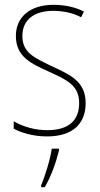

<svg xmlns="http://www.w3.org/2000/svg" viewBox="-20 -557 416 798"><path d="M336 -128C336 -221 269 -247 193 -283C122 -317 73 -339 73 -407C73 -476 123 -512 202 -512C243 -512 288 -502 317 -485L329 -509C296 -526 252 -537 203 -537C101 -537 46 -483 46 -408C46 -321 108 -293 186 -258C258 -225 309 -202 309 -129C309 -58 268 -16 176 -16C125 -16 77 -30 37 -53V-22C67 -6 116 10 176 10C283 10 336 -44 336 -128ZM225 69V61H195C190 102 166 179 151 213V221H166C193 175 213 118 225 69Z"/></svg>

Font: Noto Sans Oriya Cond Thin
Style: Regular
Weight: 100
Width: 3
Designer: Amélie Bonet and Sol Matas
Foundry: Google LLC
Version: Version 2.006